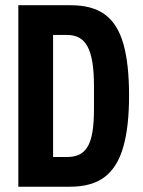

<svg xmlns="http://www.w3.org/2000/svg" viewBox="-20 -707 542 727"><path d="M49.4 0V-687.2H248.2Q330.1 -687.2 378 -651.5Q426 -615.8 447.3 -540.4Q468.7 -465 468.7 -345.4Q468.7 -226.9 446.7 -150.3Q424.8 -73.7 376.2 -36.8Q327.7 0 245 0ZM181 -112.6H234.2Q260.2 -112.6 279 -121.1Q297.7 -129.5 310.7 -149.9Q323.7 -170.3 329.8 -206.1Q335.9 -241.9 335.9 -296.3V-379Q335.9 -433.7 329.8 -471.1Q323.7 -508.5 311.1 -531.4Q298.5 -554.3 279.3 -564.4Q260.2 -574.6 234.2 -574.6H181Z"/></svg>

Font: Archivo SemiBold ExtraCondensed
Style: Regular
Weight: 600
Width: 2
Version: Version 2.001